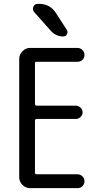

<svg xmlns="http://www.w3.org/2000/svg" viewBox="-20 -980 540 1000"><path d="M182.6 -960Q240.2 -960 271.5 -912.1L328.1 -824.2Q335 -814.5 329.1 -802.2Q323.2 -790 309.6 -790Q270.5 -790 244.1 -820.3L158.2 -917Q147.5 -929.7 153.8 -944.8Q160.2 -960 176.8 -960ZM136.7 0Q113.3 0 96.7 -17.1Q80.1 -34.2 80.1 -56.6V-672.9Q80.1 -696.3 97.2 -713.4Q114.3 -730.5 136.7 -730.5H383.8Q398.4 -730.5 409.2 -719.7Q419.9 -709 419.9 -693.8Q419.9 -678.7 409.7 -668.5Q399.4 -658.2 383.8 -658.2H170.9Q162.1 -658.2 162.1 -650.4V-439.5Q162.1 -430.7 170.9 -429.7H375Q388.7 -429.7 399.4 -419.4Q410.2 -409.2 410.2 -395Q410.2 -380.9 399.4 -370.6Q388.7 -360.4 375 -360.4H170.9Q162.1 -360.4 162.1 -351.6V-81.1Q162.1 -72.3 170.9 -72.3H383.8Q398.4 -72.3 409.2 -61.5Q419.9 -50.8 419.9 -36.1Q419.9 -21.5 409.7 -10.7Q399.4 0 383.8 0Z"/></svg>

Font: Rounded Mgen+ 2m regular
Style: Regular
Weight: 400
Designer: [Source Han Sans]
Ryoko NISHIZUKA  (kana & ideographs); Paul D. Hunt (Latin, Greek & Cyrillic); Wenlong ZHANG  (bopomofo
Version: Version 1.059.20150602